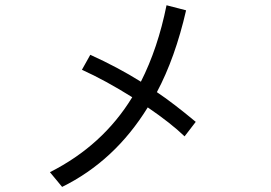

<svg xmlns="http://www.w3.org/2000/svg" viewBox="-20 -737 1040 738"><path d="M294.9 -468.8Q302.7 -483.4 327.1 -526.4Q434.6 -477.5 521.5 -422.9Q586.9 -551.8 620.1 -716.8Q645.5 -710 695.3 -697.3Q653.3 -514.6 583 -382.8Q644.5 -341.8 732.4 -268.6Q717.8 -250 689.5 -212.9Q636.7 -263.7 547.9 -324.2Q420.9 -118.2 218.8 -18.6Q203.1 -37.1 171.9 -75.2Q375 -177.7 488.3 -363.3Q385.7 -427.7 294.9 -468.8Z"/></svg>

Font: Gothic A1
Style: Regular
Weight: 400
Designer: HanYang I&C Co.,Ltd.
Version: Version 2.50